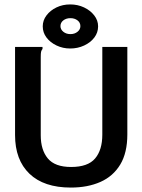

<svg xmlns="http://www.w3.org/2000/svg" viewBox="-20 -835 640 867"><path d="M300 12Q178 12 113 -50.5Q48 -113 48 -225V-623H172V-614Q167 -608 165.5 -601Q164 -594 164 -577V-224Q164 -158 196 -119.5Q228 -81 301 -81Q377 -81 409.5 -119.5Q442 -158 442 -227V-623H555V-228Q555 -145 523 -92Q491 -39 433.5 -13.5Q376 12 300 12ZM297 -616Q264 -616 235.5 -629.5Q207 -643 190 -665.5Q173 -688 173 -716Q173 -743 190 -765.5Q207 -788 235 -801.5Q263 -815 297 -815Q331 -815 359.5 -801.5Q388 -788 405.5 -765.5Q423 -743 423 -716Q423 -688 406 -665.5Q389 -643 360 -629.5Q331 -616 297 -616ZM298 -681Q317 -681 330 -691.5Q343 -702 343 -717Q343 -733 330 -743Q317 -753 298 -753Q279 -753 266 -743Q253 -733 253 -717Q253 -702 266 -691.5Q279 -681 298 -681Z"/></svg>

Font: Inconsolata Expanded Bold
Style: Regular
Weight: 700
Width: 7
Monospace: yes
Designer: Raph Levien, Cyreal, Brenton Simpson
Foundry: Raph Levien, Cyreal, Google
Version: Version 3.001; ttfautohint (v1.8.2.53-6de2)